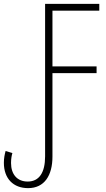

<svg xmlns="http://www.w3.org/2000/svg" viewBox="-27 -734 548 992"><path d="M118 238C203 238 244 172 244 75V-356H472V-391H244V-679H486V-714H206V74C206 157 176 204 116 204C62 204 30 167 30 108C30 84 34 67 37 57L2 46C-3 64 -7 84 -7 107C-7 189 42 238 118 238Z"/></svg>

Font: Noto Sans Condensed ExtraLight
Style: Regular
Weight: 200
Width: 3
Designer: Monotype Design Team
Foundry: Monotype Imaging Inc.
Version: Version 2.013